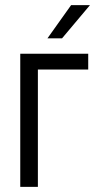

<svg xmlns="http://www.w3.org/2000/svg" viewBox="-20 -725 382 745"><path d="M58.6 -516.6H322.3V-455.1H127V0H58.6ZM255.9 -705.1H329.1L220.7 -576.2H164.1Z"/></svg>

Font: Dinish Condensed
Style: Regular
Weight: 400
Width: 3
Designer: Bert Driehuis
Foundry: Playbeing
Version: Version 3.006; git-39231f3c-release